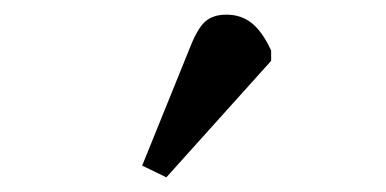

<svg xmlns="http://www.w3.org/2000/svg" viewBox="-20 -818 527 262"><path d="M207 -576 174 -592 240 -755Q250 -780 260.5 -789Q271 -798 289 -798Q309 -798 323.5 -786.5Q338 -775 350 -749V-735Z"/></svg>

Font: Literata 18pt
Style: Regular
Weight: 400
Designer: Latin by Veronika Burian and Jose Scaglione. Greek by Irene Vlachou. Cyrillic by Vera Evstafieva.
Foundry: TypeTogether
Version: Version 3.103;gftools[0.9.29]